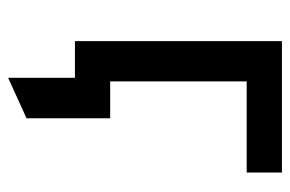

<svg xmlns="http://www.w3.org/2000/svg" viewBox="-141 -410 716 474"><g transform="rotate(90 217.0 -173.0)"><path d="M172 165V0H122.5V-87H272V119.5ZM81.5 0V-511H406V-424H181V0Z"/></g></svg>

Font: Overpass Medium
Style: Regular
Weight: 500
Designer: Delve Withrington, Dave Bailey, Thomas Jockin
Foundry: Delve Fonts LLC
Version: Version 4.000